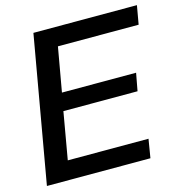

<svg xmlns="http://www.w3.org/2000/svg" viewBox="-106 -807 852 903"><g transform="rotate(-15 320.5 -356.0)"><path d="M516 0H12L137 -712H641L625 -621H232L194 -406H555L539 -320H178L138 -91H531Z"/></g></svg>

Font: Creato Display Medium
Style: Italic
Weight: 500
Italic angle: -10°
Version: Version 1.000